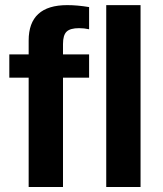

<svg xmlns="http://www.w3.org/2000/svg" viewBox="-20 -745 651 765"><path d="M540 -724.6V0H403.3V-724.6ZM231 -435.5V0H94.2V-435.5H17.1V-528.3H94.2V-583.5Q94.2 -724.6 248 -724.6Q288.1 -724.6 335 -716.8V-628.4Q315.4 -632.8 294.9 -632.8Q259.8 -632.8 245.4 -618.9Q231 -605 231 -569.8V-528.3H335V-435.5Z"/></svg>

Font: Arimo
Style: Bold
Weight: 700
Designer: Steve Matteson
Foundry: Monotype Imaging Inc.
Version: Version 1.33